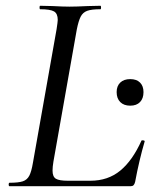

<svg xmlns="http://www.w3.org/2000/svg" viewBox="-20 -645 539 665"><path d="M13 -12Q44 -12 59 -17Q74 -22 81.5 -36.5Q89 -51 94 -81L176 -544Q180 -570 180 -576Q180 -598 167 -605.5Q154 -613 119 -613Q117 -613 117 -619Q117 -625 119 -625L162 -624Q198 -622 221 -622Q244 -622 284 -624L328 -625Q330 -625 330 -619Q330 -613 328 -613Q297 -613 282 -607.5Q267 -602 259.5 -587.5Q252 -573 246 -543L165 -85Q162 -67 162 -54Q162 -33 173.5 -26Q185 -19 215 -19H293Q354 -19 396.5 -54Q439 -89 470 -158Q470 -159 473 -159Q482 -159 481 -155Q462 -90 448 -15Q446 -7 442.5 -3.5Q439 0 432 0H13Q10 0 10 -6Q10 -12 13 -12ZM384 -326Q384 -347 396.5 -359Q409 -371 431 -371Q453 -371 465 -359Q477 -347 477 -326Q477 -304 465 -291.5Q453 -279 431 -279Q409 -279 396.5 -291.5Q384 -304 384 -326Z"/></svg>

Font: Cormorant Infant Medium
Style: Italic
Weight: 500
Italic angle: -10°
Designer: Christian Thalmann (Catharsis Fonts)
Foundry: Catharsis Fonts
Version: Version 4.000